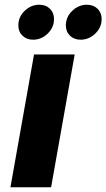

<svg xmlns="http://www.w3.org/2000/svg" viewBox="-20 -787 447 807"><path d="M23.9 0 123 -558.1H293.9L194.8 0ZM119.1 -620.1Q91.8 -620.1 74.5 -637Q57.1 -653.8 57.1 -680.2Q57.1 -715.8 83.7 -741.5Q110.4 -767.1 145 -767.1Q172.9 -767.1 189.9 -750.2Q207 -733.4 207 -707Q207 -671.4 180.4 -645.8Q153.8 -620.1 119.1 -620.1ZM318.8 -620.1Q291.5 -620.1 274.2 -637Q256.8 -653.8 256.8 -680.2Q256.8 -715.8 283.7 -741.5Q310.5 -767.1 345.2 -767.1Q373 -767.1 390.1 -750.2Q407.2 -733.4 407.2 -707Q407.2 -671.4 380.4 -645.8Q353.5 -620.1 318.8 -620.1Z"/></svg>

Font: SVN-Poppins
Style: Bold Italic
Weight: 700
Italic angle: -10°
Designer: Ninad Kale (Devanagari), Jonny Pinhorn (Latin)
Foundry: Indian Type Foundry
Version: Version 3.002 2017